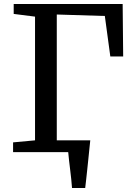

<svg xmlns="http://www.w3.org/2000/svg" viewBox="-20 -763 660 963"><path d="M217.1 -59.1H408.1V-36.6H217.1ZM341.2 180Q339.9 159.8 337.4 136.2Q334.8 112.6 331.9 88.3Q328.9 64 326.3 41.3Q323.6 18.6 322.1 0L276.2 -59.2H432.8Q430.7 -39.2 428.2 -15.1Q425.6 9 423.1 35Q420.5 61 417.7 86.8Q414.8 112.7 412.3 136.6Q409.8 160.5 407.3 180ZM45.6 0V-48.9L155.7 -59.1V-679.6L48.7 -693.2V-743H595.2L597.8 -479.9H533.3L505.8 -682.8L264.8 -690.2V-59.1L422 -48.9V0Z"/></svg>

Font: Merriweather Light
Style: Regular
Weight: 300
Designer: Eben Sorkin
Foundry: Eben Sorkin
Version: Version 2.100